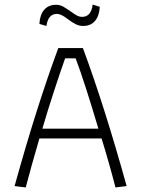

<svg xmlns="http://www.w3.org/2000/svg" viewBox="-20 -823 620 843"><path d="M153 -718Q155 -758 174 -780Q193 -802 226 -802Q243 -802 256.5 -794.5Q270 -787 290 -773Q308 -760 318.5 -754.5Q329 -749 341 -749Q380 -749 387 -803L418 -793Q416 -753 397 -731Q378 -709 345 -709Q328 -709 313 -716.5Q298 -724 279 -738Q249 -762 230 -762Q191 -762 184 -709ZM44 -6Q141 -356 236 -612H344Q439 -356 536 -6L487 0Q460 -105 426 -215H153Q116 -89 93 0ZM412 -258Q351 -464 312 -567H266Q247 -514 218 -425.5Q189 -337 166 -258Z"/></svg>

Font: Athiti Light
Style: Regular
Weight: 300
Designer: CadsonDemak Team
Foundry: CadsonDemak
Version: Version 1.033